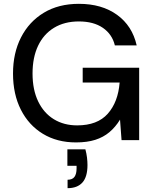

<svg xmlns="http://www.w3.org/2000/svg" viewBox="-20 -732 807 1003"><path d="M377 12Q278 12 204 -33Q130 -78 89 -159Q48 -240 48 -348Q48 -455 90 -537Q132 -619 209 -665.5Q286 -712 392 -712Q512 -712 591.5 -654.5Q671 -597 694 -495H580Q566 -553 517.5 -586.5Q469 -620 392 -620Q317 -620 262.5 -587Q208 -554 179 -493Q150 -432 150 -348Q150 -263 179.5 -202Q209 -141 261.5 -109Q314 -77 383 -77Q489 -77 543 -138Q597 -199 605 -301H412V-378H707V0H615L607 -107Q583 -68 551.5 -41.5Q520 -15 477.5 -1.5Q435 12 377 12ZM333 251V207Q358 207 369 192Q380 177 380 148V134H332V48H426Q432 70 434.5 91Q437 112 437 130Q437 192 410.5 221.5Q384 251 333 251Z"/></svg>

Font: DM Sans 11pt Medium
Style: Regular
Weight: 500
Version: Version 4.004;gftools[0.9.30]